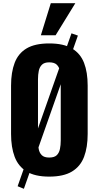

<svg xmlns="http://www.w3.org/2000/svg" viewBox="-20 -1091 605 1198"><path d="M129 87 90 71 426 -883 466 -869ZM287 11Q198 11 146 -21Q94 -53 71.5 -112.5Q49 -172 49 -255V-557Q49 -640 71.5 -699Q94 -758 146 -789Q198 -820 287 -820Q377 -820 429.5 -788.5Q482 -757 504.5 -698.5Q527 -640 527 -557V-255Q527 -172 504.5 -112.5Q482 -53 429.5 -21Q377 11 287 11ZM287 -108Q319 -108 334 -122.5Q349 -137 354 -161.5Q359 -186 359 -214V-597Q359 -625 354 -649Q349 -673 334 -687.5Q319 -702 287 -702Q257 -702 242 -687.5Q227 -673 222 -649Q217 -625 217 -597V-214Q217 -186 221.5 -161.5Q226 -137 241 -122.5Q256 -108 287 -108ZM235 -871 297 -1071H450L327 -871Z"/></svg>

Font: Oswald SemiBold
Style: Regular
Weight: 600
Designer: Vernon Adams
Foundry: Vernon Adams
Version: Version 4.100; ttfautohint (v1.8.1.43-b0c9)